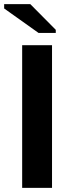

<svg xmlns="http://www.w3.org/2000/svg" viewBox="-40 -906 338 926"><path d="M210.9 0H66.9V-688H210.9ZM229 -747.1H146L-20 -865.2V-886.2H106L229 -762.2Z"/></svg>

Font: Libra Sans Modern
Style: Bold
Weight: 700
Foundry: Stefan Peev, Context Ltd
Version: Version 1.000